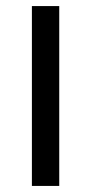

<svg xmlns="http://www.w3.org/2000/svg" viewBox="-20 -612 300 632"><path d="M85 0V-592H175V0Z"/></svg>

Font: Go Noto Kurrent-Regular
Style: Regular
Weight: 400
Designer: Monotype Design Team
Foundry: Monotype Imaging Inc.
Version: Version 2.012; ttfautohint (v1.8.4.7-5d5b)